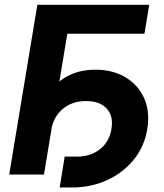

<svg xmlns="http://www.w3.org/2000/svg" viewBox="-20 -748 702 823"><path d="M619.6 -727.5 599.1 -603.5H268.6L168.5 0H19.5L140.1 -727.5ZM235.8 55.7 257.3 -76.7H309.6Q368.2 -76.7 408.4 -108.4Q448.7 -140.1 457.5 -194.3Q467.3 -250 437.5 -282.5Q407.7 -314.9 349.1 -314.9Q289.6 -314.9 249.3 -281.2Q209 -247.6 199.2 -189.9H126Q139.2 -270.5 173.8 -328.6Q208.5 -386.7 262.7 -418Q316.9 -449.2 388.7 -449.2Q463.4 -449.2 517.8 -416.7Q572.3 -384.3 597.9 -326.9Q623.5 -269.5 611.3 -194.8Q599.1 -120.1 553.7 -64Q508.3 -7.8 439.5 23.9Q370.6 55.7 288.1 55.7Z"/></svg>

Font: Inter 16pt
Style: Bold Italic
Weight: 700
Italic angle: -9.3988°
Version: Version 4.001;git-66647c0bb